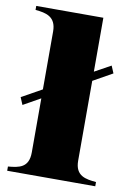

<svg xmlns="http://www.w3.org/2000/svg" viewBox="-81 -752 551 803"><g transform="rotate(10 194.5 -350.0)"><path d="M361 -509 292 -471V-700H7V-683C52 -679 95 -670 95 -607V-361L9 -313L22 -282L95 -323V-93C95 -28 53 -22 7 -18V0H381V-18C337 -22 292 -28 292 -93V-432L374 -478Z"/></g></svg>

Font: Sprat
Style: Bold
Weight: 700
Designer: Ethan Nakache
Foundry: Collletttivo
Version: Version 2.000;Glyphs 3.2 (3217)